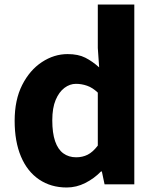

<svg xmlns="http://www.w3.org/2000/svg" viewBox="-20 -818 691 852"><path d="M276 14Q206 14 153.5 -21.5Q101 -57 73 -123.5Q45 -190 45 -282Q45 -375 78.5 -441Q112 -507 166 -542.5Q220 -578 280 -578Q327 -578 358.5 -562Q390 -546 420 -519L414 -605V-798H576V0H444L432 -57H428Q398 -26 358.5 -6Q319 14 276 14ZM318 -120Q346 -120 369 -131.5Q392 -143 414 -172V-407Q391 -429 366.5 -437.5Q342 -446 317 -446Q290 -446 266 -428Q242 -410 227 -374.5Q212 -339 212 -284Q212 -228 224.5 -191.5Q237 -155 261 -137.5Q285 -120 318 -120Z"/></svg>

Font: Noto Sans KR Thin ExtraBold
Style: Regular
Weight: 800
Version: Version 2.004-H2;hotconv 1.0.118;makeotfexe 2.5.65603